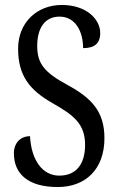

<svg xmlns="http://www.w3.org/2000/svg" viewBox="-20 -744 475 774"><path d="M213 10C323 10 401 -60 401 -187C401 -294 350 -348 253 -401C159 -452 130 -487 130 -559C130 -631 161 -677 220 -677C284 -677 315 -617 315 -550C360 -550 384 -568 384 -611C384 -666 329 -724 229 -724C130 -724 53 -654 53 -548C53 -439 99 -381 192 -328C279 -279 323 -243 323 -160C323 -81 286 -36 219 -36C150 -36 106 -100 101 -195C63 -195 36 -168 36 -126C36 -45 91 10 213 10Z"/></svg>

Font: Noto Serif Lao ExtCond
Style: Regular
Weight: 400
Width: 2
Designer: Monotype Design Team
Foundry: Monotype Imaging Inc.
Version: Version 2.004